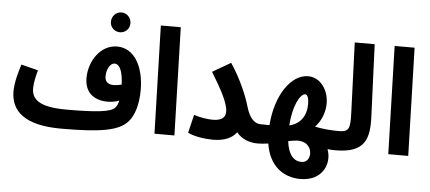

<svg xmlns="http://www.w3.org/2000/svg" viewBox="-61 -943 2920 1304"><g transform="rotate(5 1399.0 -290.5)"><path d="M718 -666C755 -666 784 -695 784 -732C784 -770 755 -801 718 -801C680 -801 651 -770 651 -732C651 -695 680 -666 718 -666ZM377 21C645 21 772 0 832 -71C869 -113 893 -189 893 -287C893 -445 827 -568 708 -568C596 -568 519 -453 519 -337C519 -234 587 -189 676 -189C699 -189 728 -193 754 -203C749 -178 741 -163 730 -152C701 -122 605 -111 402 -111C210 -111 164 -164 164 -236C164 -277 176 -322 186 -360L71 -389C54 -339 33 -262 33 -204C33 -68 129 21 377 21ZM647 -360C647 -409 672 -451 701 -451C738 -451 758 -397 761 -313C742 -308 723 -305 707 -305C670 -305 647 -322 647 -360Z M1012 0H1148L1127 -736H991Z M1396 -129C1361 -129 1310 -137 1269 -151L1239 -27C1280 -5 1356 6 1410 6C1492 6 1543 -20 1571 -59C1606 -14 1662 5 1715 5C1763 5 1789 -22 1789 -63C1789 -98 1769 -127 1725 -127C1686 -127 1649 -156 1625 -239C1608 -300 1563 -414 1489 -525L1365 -453C1432 -343 1484 -251 1484 -191C1484 -148 1454 -129 1396 -129Z M1715 5C1734 5 1761 3 1788 -1C1811 151 1910 220 2025 220C2178 220 2228 96 2192 2C2211 4 2230 5 2247 5C2294 5 2321 -22 2321 -63C2321 -98 2300 -127 2257 -127C2203 -127 2145 -132 2094 -143C2143 -193 2159 -259 2159 -306C2159 -402 2099 -480 2018 -480C1904 -480 1800 -335 1785 -126C1763 -126 1740 -127 1724 -127ZM2009 -356C2027 -356 2034 -324 2034 -291C2034 -210 1993 -153 1919 -136C1928 -272 1975 -356 2009 -356ZM2023 104C1974 104 1933 68 1921 -29C1947 -34 1970 -38 1984 -38C2058 -38 2077 12 2077 42C2077 78 2057 104 2023 104Z M2246 5C2449 5 2476 -94 2469 -248L2449 -736H2313L2331 -259C2335 -150 2328 -127 2255 -127Z M2606 0H2742L2721 -736H2585Z"/></g></svg>

Font: Noto Sans Arabic UI Cn
Style: Bold
Weight: 700
Width: 3
Designer: Monotype Design Team, Nadine Chahine and Nizar Qandah
Foundry: Monotype Imaging Inc.
Version: Version 2.010